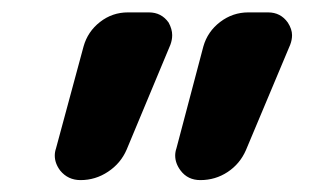

<svg xmlns="http://www.w3.org/2000/svg" viewBox="-20 -569 540 313"><path d="M306.6 -275.4Q286.1 -275.4 274.4 -291Q265.6 -302.7 265.6 -315.4Q265.6 -321.3 267.6 -327.1L311.5 -493.2Q318.4 -517.6 338.9 -533.2Q359.4 -548.8 384.8 -548.8H417Q437.5 -548.8 449.2 -532.2Q456.1 -521.5 456.1 -511.7Q456.1 -503.9 453.1 -496.1L380.9 -324.2Q371.1 -301.8 351.1 -288.6Q331.1 -275.4 306.6 -275.4ZM111.3 -275.4Q90.8 -275.4 78.1 -291Q69.3 -302.7 69.3 -315.4Q69.3 -321.3 71.3 -327.1L116.2 -493.2Q123 -517.6 143.1 -533.2Q163.1 -548.8 188.5 -548.8H222.7Q243.2 -548.8 254.9 -532.2Q260.7 -521.5 260.7 -511.7Q260.7 -503.9 257.8 -496.1L186.5 -325.2Q176.8 -302.7 156.2 -289.1Q135.7 -275.4 111.3 -275.4Z"/></svg>

Font: Rounded Mgen+ 1mn medium
Style: Regular
Weight: 500
Designer: [Source Han Sans]
Ryoko NISHIZUKA  (kana & ideographs); Paul D. Hunt (Latin, Greek & Cyrillic); Wenlong ZHANG  (bopomofo
Version: Version 1.059.20150602